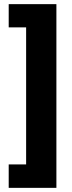

<svg xmlns="http://www.w3.org/2000/svg" viewBox="-20 -743 346 926"><path d="M22 50H106V-611H22V-723H252V163H22Z"/></svg>

Font: Noto Sans Disp ExtBd
Style: Regular
Weight: 800
Designer: Monotype Design Team
Foundry: Monotype Imaging Inc.
Version: Version 2.000;GOOG;noto-source:20170915:90ef993387c0; ttfaut